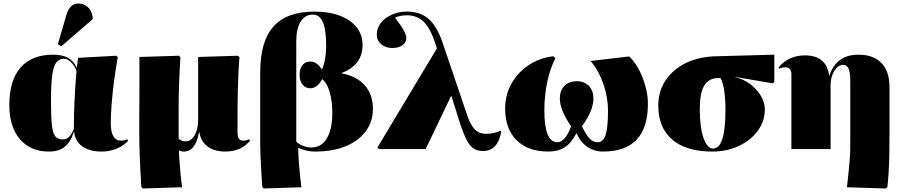

<svg xmlns="http://www.w3.org/2000/svg" viewBox="-20 -848 5128 1092"><path d="M259 14Q153 14 93 -56.5Q33 -127 33 -251Q33 -391 97 -464Q161 -537 282 -537Q386 -537 415 -464H417L424 -519L641 -531L650 -523Q638 -459 629 -389.5Q620 -320 615 -257Q610 -194 610 -147Q610 -48 670 -48Q685 -48 704 -56L709 -48Q685 -20 644.5 -3Q604 14 559 14Q489 14 448 -15.5Q407 -45 402 -98H400Q381 -39 347.5 -12.5Q314 14 259 14ZM338 -55Q358 -55 372.5 -69Q387 -83 400 -114Q400 -267 415 -444Q406 -472 385 -493Q364 -514 344 -514Q316 -514 300 -492.5Q284 -471 277 -419.5Q270 -368 270 -279Q270 -185 275 -137Q280 -89 295 -72Q310 -55 338 -55ZM329 -585 309 -596 358 -765Q378 -828 425 -828Q458 -828 480.5 -806.5Q503 -785 507 -749V-739Z M793 224 784 216Q778 127 775 46Q772 -35 772 -103Q772 -122 772 -159.5Q772 -197 772.5 -245Q773 -293 773 -344.5Q773 -396 773 -443Q773 -490 773 -524L997 -531L1006 -523Q996 -353 996 -240.5Q996 -128 996 -60Q1010 -44 1035 -44Q1067 -44 1087 -78.5Q1107 -113 1107 -167V-524L1333 -531L1342 -523Q1338 -482 1336 -431.5Q1334 -381 1332.5 -329Q1331 -277 1331 -230Q1331 -183 1331 -148.5Q1331 -114 1331 -99Q1331 -71 1338.5 -59.5Q1346 -48 1364 -48Q1376 -48 1381.5 -50Q1387 -52 1397 -56L1402 -48Q1352 14 1260 14Q1199 14 1160.5 -15Q1122 -44 1114 -96H1112Q1092 14 1026 14Q1009 14 1000 8H998Q998 29 1000.5 65.5Q1003 102 1007 142.5Q1011 183 1016 217Z M1480 224 1472 216Q1469 174 1466 126.5Q1463 79 1461.5 37Q1460 -5 1460 -32V-437Q1460 -613 1535.5 -697.5Q1611 -782 1768 -782Q1852 -782 1913.5 -758.5Q1975 -735 2008.5 -692.5Q2042 -650 2042 -592Q2042 -478 1923 -433V-431Q2010 -414 2055.5 -362Q2101 -310 2101 -229Q2101 -156 2060 -101Q2019 -46 1945.5 -16Q1872 14 1772 14Q1723 14 1677 -7H1676Q1676 27 1680 80Q1684 133 1694 217ZM1751 -9Q1807 -9 1838.5 -60.5Q1870 -112 1870 -205Q1870 -275 1854.5 -326.5Q1839 -378 1812 -398Q1785 -346 1745 -346Q1717 -346 1700.5 -367Q1684 -388 1684 -423Q1684 -458 1700.5 -478Q1717 -498 1745 -498Q1783 -498 1811 -452Q1835 -508 1835 -586Q1835 -679 1816.5 -722Q1798 -765 1758 -765Q1715 -765 1690 -725Q1665 -685 1665 -614V-42Q1678 -29 1703.5 -19Q1729 -9 1751 -9Z M2826 -105 2831 -98Q2810 11 2728 11Q2695 11 2672 -4.5Q2649 -20 2629.5 -61Q2610 -102 2586 -179L2548 -301H2545L2401 0H2136L2126 -8L2465 -573L2459 -591Q2431 -682 2392.5 -721.5Q2354 -761 2295 -761Q2251 -761 2227 -747Q2291 -665 2291 -632Q2291 -607 2269 -591Q2247 -575 2211 -575Q2173 -575 2148 -596.5Q2123 -618 2123 -651Q2123 -688 2146 -717.5Q2169 -747 2208 -764.5Q2247 -782 2294 -782Q2370 -782 2418 -740Q2466 -698 2498 -603L2638 -190Q2657 -135 2681.5 -111Q2706 -87 2743 -87Q2792 -87 2826 -105Z M3099 14Q2983 14 2918 -50.5Q2853 -115 2853 -231Q2853 -308 2888.5 -371.5Q2924 -435 2986 -477Q3048 -519 3127 -528L3139 -517Q3109 -460 3092.5 -382Q3076 -304 3076 -221Q3076 -39 3150 -39Q3172 -39 3192.5 -63Q3213 -87 3228 -130Q3164 -223 3164 -288Q3164 -333 3190 -359.5Q3216 -386 3261 -386Q3304 -386 3329.5 -359Q3355 -332 3355 -288Q3355 -254 3339.5 -215.5Q3324 -177 3290 -130Q3314 -79 3334 -59Q3354 -39 3380 -39Q3411 -39 3424.5 -81Q3438 -123 3438 -218Q3438 -295 3411.5 -371Q3385 -447 3339 -501L3558 -527L3567 -519Q3596 -488 3618 -444Q3640 -400 3652.5 -351.5Q3665 -303 3665 -258Q3665 14 3410 14Q3360 14 3320.5 -13Q3281 -40 3260 -89H3258Q3229 -34 3191.5 -10Q3154 14 3099 14Z M4031 14Q3883 14 3803.5 -54Q3724 -122 3724 -247Q3724 -329 3765.5 -391Q3807 -453 3881 -489.5Q3955 -526 4054 -528L4384 -537V-382L4375 -374L4159 -411V-410Q4205 -400 4244 -371.5Q4283 -343 4306.5 -304.5Q4330 -266 4330 -226Q4330 -159 4290 -104.5Q4250 -50 4182.5 -18Q4115 14 4031 14ZM4036 -3Q4106 -3 4106 -222Q4106 -285 4099 -332Q4092 -379 4078 -404H4066Q4011 -404 3985.5 -361.5Q3960 -319 3960 -227Q3960 -125 3981 -64Q4002 -3 4036 -3Z M5018 224 4797 217Q4803 165 4806.5 129Q4810 93 4812.5 64.5Q4815 36 4815.5 8Q4816 -20 4816 -54V-385Q4816 -435 4806.5 -457Q4797 -479 4776 -479Q4747 -479 4725.5 -445Q4704 -411 4704 -364V0H4481V-425Q4481 -465 4447 -465Q4425 -465 4413 -457L4408 -465Q4466 -533 4558 -533Q4681 -533 4696 -417L4697 -418Q4737 -537 4862 -537Q4948 -537 4993.5 -489.5Q5039 -442 5039 -353V-92Q5039 -20 5038 32Q5037 84 5034.5 127Q5032 170 5027 216Z"/></svg>

Font: Literata 72pt Black
Style: Regular
Weight: 900
Designer: Latin by Veronika Burian and Jose Scaglione. Greek by Irene Vlachou. Cyrillic by Vera Evstafieva.
Foundry: TypeTogether
Version: Version 3.002